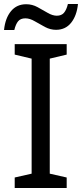

<svg xmlns="http://www.w3.org/2000/svg" viewBox="-33 -933 407 953"><path d="M298 0H40V-52L124 -71V-642L40 -662V-714H298V-662L214 -642V-71L298 -52ZM-13 -784Q-7 -843 21.5 -877.5Q50 -912 97 -912Q127 -912 153.5 -897.5Q180 -883 204 -869Q228 -855 249 -855Q272 -855 284.5 -869.5Q297 -884 304 -913H354Q348 -855 320 -820Q292 -785 245 -785Q217 -785 190.5 -799Q164 -813 139.5 -827.5Q115 -842 93 -842Q69 -842 57 -827.5Q45 -813 38 -784Z"/></svg>

Font: Noto Sans Historical
Style: Regular
Weight: 400
Designer: Monotype Design Team
Foundry: Monotype Imaging Inc.
Version: Version 2.013; ttfautohint (v1.8.4.7-5d5b)